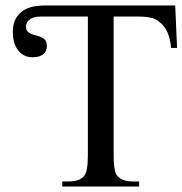

<svg xmlns="http://www.w3.org/2000/svg" viewBox="-20 -682 667 702"><path d="M605.5 -506.8Q599.6 -574.2 564 -600.6Q557.1 -606.9 549.6 -610.8Q542 -614.7 532 -617.2Q522 -619.6 508.1 -620.6Q494.1 -621.6 474.6 -621.6H395.5V-115.7Q395.5 -86.4 398.2 -69.1Q400.9 -51.8 405.3 -43.9Q415 -30.3 429.4 -24.4Q443.8 -18.6 464.8 -18.6H488.8V0H207.5V-18.6H231.4Q250.5 -18.6 264.9 -23.4Q279.3 -28.3 287.6 -38.6Q301.3 -54.7 301.3 -115.7V-621.6H131.8Q113.8 -621.6 102.5 -617.7Q91.3 -613.8 85.2 -608.2Q79.1 -602.5 77.1 -596.2Q75.2 -589.8 75.2 -585Q75.2 -572.8 80.8 -566.9Q86.4 -561 95 -557.6Q103.5 -554.2 113.3 -552Q123 -549.8 131.6 -545.9Q140.1 -542 145.8 -534.7Q151.4 -527.3 151.4 -513.2Q151.4 -505.4 148.7 -498Q146 -490.7 139.9 -485.1Q133.8 -479.5 123.8 -476.1Q113.8 -472.7 99.1 -472.7Q81.5 -472.7 68.1 -479.7Q54.7 -486.8 45.4 -499.3Q36.1 -511.7 31.5 -528.6Q26.9 -545.4 26.9 -564.9Q26.9 -597.2 39.1 -616.5Q51.3 -635.7 69.3 -646Q87.4 -656.2 108.2 -659.2Q128.9 -662.1 146 -662.1H620.6L627.4 -506.8Z"/></svg>

Font: Doulos SIL Afr
Style: Regular
Weight: 400
Designer: Walt Agee, Victor Gaultney, Peter Martin, Debbi Hosken, Becca Hirsbrunner
Foundry: SIL International
Version: Version 5.000